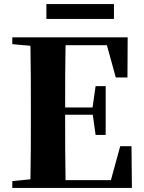

<svg xmlns="http://www.w3.org/2000/svg" viewBox="-20 -932 714 952"><path d="M210 -838H545V-912H210ZM554 -548H612L613 -747H41V-713L131 -705C133 -602 133 -499 133 -395V-351C133 -247 133 -144 131 -43L41 -34V0H634L632 -207H576L530 -39H305C303 -143 303 -249 303 -360V-363H440L454 -263H504V-505H454L439 -399H303C303 -505 303 -608 305 -708H510Z"/></svg>

Font: GenKiMin2 TW H
Style: Regular
Weight: 900
Version: Version 2.100;PS 2.1;hotconv 16.6.51;makeotf.lib2.5.65220 DE